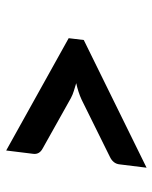

<svg xmlns="http://www.w3.org/2000/svg" viewBox="45 -656 505 636"><g transform="rotate(90 298.0 -337.5)"><path d="M106 -312 112 -362 535 -570 524 -481Q522 -459 498 -448L310 -355Q297 -349 283 -344.5Q269 -340 255 -337Q268 -333 281 -329Q294 -325 305 -319L471 -226Q492 -215 489 -194L478 -105Z"/></g></svg>

Font: Aleo
Style: Bold Italic
Weight: 700
Italic angle: -7°
Version: Version 2.001;gftools[0.9.29]